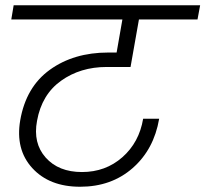

<svg xmlns="http://www.w3.org/2000/svg" viewBox="-20 -760 782 731"><path d="M23 -686 32 -740H742L732 -686H509L477 -505H386Q286 -505 212.5 -452.5Q139 -400 121 -300Q105 -215 154 -160Q203 -105 292 -105Q382 -105 446 -161.5Q510 -218 525 -308H586Q566 -191 485 -120Q404 -49 285 -49Q168 -49 103 -120Q38 -191 57 -302Q79 -429 170 -494.5Q261 -560 392 -560H424L446 -686Z"/></svg>

Font: Poppins Light
Style: Italic
Weight: 300
Italic angle: -10°
Designer: Ninad Kale (Devanagari), Jonny Pinhorn (Latin)
Foundry: Indian Type Foundry
Version: Version 3.200;PS 1.000;hotconv 16.6.54;makeotf.lib2.5.65590